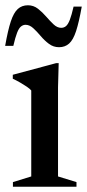

<svg xmlns="http://www.w3.org/2000/svg" viewBox="-24 -708 330 728"><path d="M198.5 -468.5 196 -376.5V-39L266 -17.5V0H25V-17.5L94.5 -39V-365Q89 -371.5 78 -379Q67 -386.5 53.2 -394.5Q39.5 -402.5 24.5 -409.5V-424.5L188.5 -468.5ZM286 -683Q275.5 -624 264.5 -590.2Q253.5 -556.5 238 -542.8Q222.5 -529 200 -529Q178.5 -529 161.5 -541.8Q144.5 -554.5 130.2 -571.5Q116 -588.5 102 -601.2Q88 -614 73 -614Q63.5 -614 55.5 -607.5Q47.5 -601 40.8 -583.8Q34 -566.5 26.5 -534H-4.5Q6 -593.5 17 -626.8Q28 -660 43.5 -674Q59 -688 82 -688Q103 -688 119.8 -675Q136.5 -662 151 -645.2Q165.5 -628.5 179.2 -615.5Q193 -602.5 208 -602.5Q218.5 -602.5 226.2 -609Q234 -615.5 240.8 -633Q247.5 -650.5 255 -683Z"/></svg>

Font: Newsreader 36pt Medium
Style: Regular
Weight: 500
Designer: Hugues Gentile
Foundry: Production Type
Version: Version 1.003